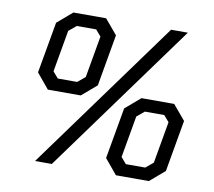

<svg xmlns="http://www.w3.org/2000/svg" viewBox="-78 -790 981 879"><g transform="rotate(10 413.0 -350.0)"><path d="M82 -402 124 -640 194 -700H346L404 -631L362 -391L293 -332H140ZM648 -700H726L217 0H139ZM266 -390 301 -419 335 -613 310 -642H220L185 -613L151 -419L176 -390ZM457 -70 499 -308 569 -368H721L779 -299L737 -59L668 0H515ZM641 -58 676 -87 710 -281 685 -310H595L560 -281L526 -87L551 -58Z"/></g></svg>

Font: Chakra Petch
Style: Italic
Weight: 400
Italic angle: -10°
Designer: Katatrad Aksorn Co.,Ltd.
Foundry: Cadson Demak Co.,Ltd.
Version: Version 1.000; ttfautohint (v1.6)